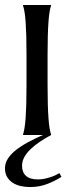

<svg xmlns="http://www.w3.org/2000/svg" viewBox="-25 -545 298 775"><path d="M223.1 168.9Q198.7 184.6 166.5 197.3Q134.3 210 96.2 210Q77.1 210 59.1 206.1Q41 202.1 26.9 193.1Q12.7 184.1 3.9 169.7Q-4.9 155.3 -4.9 134.8Q-4.9 113.8 6.6 95.7Q18.1 77.6 38.6 61.3Q59.1 44.9 86.9 29.8Q114.7 14.6 147.9 0H67.9V-2Q71.3 -12.2 74 -28.3Q76.7 -44.4 78.4 -68.1Q80.1 -91.8 81.1 -124.5Q82 -157.2 82 -201.2V-324.2Q82 -368.2 81.1 -400.6Q80.1 -433.1 78.4 -456.8Q76.7 -480.5 74 -496.6Q71.3 -512.7 67.9 -522.9V-524.9H181.2V-522.9Q177.7 -512.7 175 -496.6Q172.4 -480.5 170.7 -456.8Q168.9 -433.1 168 -400.6Q167 -368.2 167 -324.2V-201.2Q167 -157.2 168 -124.5Q168.9 -91.8 170.7 -68.1Q172.4 -44.4 175 -28.3Q177.7 -12.2 181.2 -2V0Q157.2 12.7 136 27.1Q114.7 41.5 98.6 56.9Q82.5 72.3 73.2 89.1Q64 106 64 124Q64 150.4 79.8 164.8Q95.7 179.2 127.9 179.2Q140.6 179.2 153.1 176.8Q165.5 174.3 177 170.7Q188.5 167 198 162.6Q207.5 158.2 214.8 153.8Z"/></svg>

Font: Marcellus SC
Style: Regular
Weight: 400
Designer: Astigmatic (AOETI)
Foundry: Astigmatic (AOETI)
Version: Version 1.001